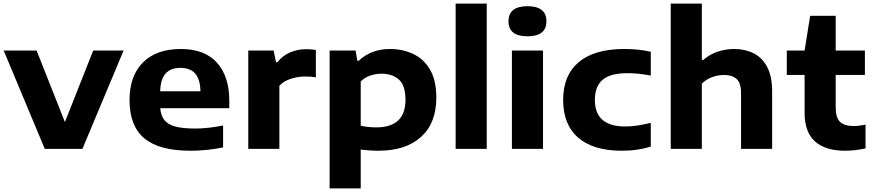

<svg xmlns="http://www.w3.org/2000/svg" viewBox="-20 -828 4858 1068"><path d="M229 0 0.5 -547H183.5L341 -149L498.5 -547H667.5L438.5 0Z M1039.5 10.5Q866.5 10.5 783.5 -58Q700.5 -126.5 700.5 -272Q700.5 -405 774.8 -480.2Q849 -555.5 986.5 -555.5Q1118.5 -555.5 1187 -479.2Q1255.5 -403 1255.5 -266.5V-226H871.5Q874.5 -186 893.5 -161Q912.5 -136 954 -124.5Q995.5 -113 1066 -113Q1101 -113 1141.5 -117.5Q1182 -122 1221 -130V-8Q1171.5 2 1126.2 6.2Q1081 10.5 1039.5 10.5ZM983.5 -450.5Q929.5 -450.5 901.2 -419.2Q873 -388 871 -320.5H1095Q1093.5 -387 1065.8 -418.8Q1038 -450.5 983.5 -450.5Z M1361 0V-547H1502L1515.5 -481.5H1523.5Q1550 -517.5 1592.5 -536Q1635 -554.5 1685 -554.5Q1699 -554.5 1712.2 -553.2Q1725.5 -552 1737 -550V-397.5Q1722.5 -400.5 1706 -401.5Q1689.5 -402.5 1675 -402.5Q1638.5 -402.5 1598.5 -390Q1558.5 -377.5 1534 -351V0Z M1813.5 220V-547H1958L1967.5 -490H1975.5Q2006.5 -520 2050.2 -537.8Q2094 -555.5 2149 -555.5Q2219.5 -555.5 2278.2 -528Q2337 -500.5 2372 -440.8Q2407 -381 2407 -285Q2407 -143 2321.8 -66.2Q2236.5 10.5 2084.5 10.5Q2058 10.5 2032.8 8.5Q2007.5 6.5 1986.5 4V220ZM2073 -119.5Q2235.5 -119.5 2235.5 -273Q2235.5 -353 2198.8 -385.5Q2162 -418 2102.5 -418Q2071.5 -418 2040.8 -408Q2010 -398 1986.5 -375V-128.5Q2004 -124.5 2026.5 -122Q2049 -119.5 2073 -119.5Z M2514.5 0V-808H2687.5V0Z M2827.5 0V-547H3000.5V0ZM2914 -626Q2808.5 -626 2808.5 -709.5Q2808.5 -793.5 2914 -793.5Q3019.5 -793.5 3019.5 -709.5Q3019.5 -626 2914 -626Z M3439 10.5Q3280.5 10.5 3196.5 -62Q3112.5 -134.5 3112.5 -272Q3112.5 -409.5 3199.5 -482.5Q3286.5 -555.5 3452.5 -555.5Q3535 -555.5 3600 -540V-407.5Q3565.5 -414 3534.8 -417.5Q3504 -421 3469.5 -421Q3375.5 -421 3332.2 -384.2Q3289 -347.5 3289 -272.5Q3289 -124.5 3457 -124.5Q3489.5 -124.5 3522 -129.2Q3554.5 -134 3600 -144.5V-12.5Q3567.5 -2 3526.2 4.2Q3485 10.5 3439 10.5Z M3711 0V-808H3884V-494.5H3892Q3926 -525 3970.8 -540.2Q4015.5 -555.5 4064 -555.5Q4124.5 -555.5 4172.2 -531.5Q4220 -507.5 4247.5 -455.2Q4275 -403 4275 -319V0H4102V-309.5Q4102 -367 4077 -389Q4052 -411 4007.5 -411Q3973 -411 3940 -398.5Q3907 -386 3884 -362.5V0Z M4680.5 10.5Q4571 10.5 4513.2 -41.5Q4455.5 -93.5 4455.5 -200V-411H4356.5V-547H4455.5L4486.5 -740H4628.5V-547H4791V-411H4628.5V-232.5Q4628.5 -173 4652.8 -150Q4677 -127 4729.5 -127Q4756 -127 4794.5 -134.5V-2.5Q4769.5 3 4739.5 6.8Q4709.5 10.5 4680.5 10.5Z"/></svg>

Font: Encode Sans Expanded Expanded
Style: Bold
Weight: 700
Width: 7
Designer: Multiple Designers
Foundry: Impallari Type
Version: Version 3.000; ttfautohint (v1.8.3) -l 8 -r 50 -G 200 -x 14 